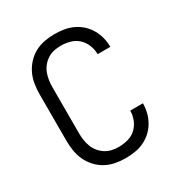

<svg xmlns="http://www.w3.org/2000/svg" viewBox="-164 -800 878 931"><g transform="rotate(-30 275.0 -335.0)"><path d="M271 12Q243 12 215 6.5Q187 1 162 -12.5Q137 -26 117.5 -47.5Q98 -69 86 -94.5Q74 -120 69.5 -148.5Q65 -177 65 -205V-465Q65 -493 69.5 -521.5Q74 -550 86 -575.5Q98 -601 117.5 -622.5Q137 -644 162 -657.5Q187 -671 215 -676.5Q243 -682 271 -682Q298 -682 324 -678Q350 -674 374 -663Q398 -652 417.5 -634.5Q437 -617 450.5 -594Q464 -571 470.5 -545.5Q477 -520 477 -494V-493H406Q406 -519 396 -544Q386 -569 367 -586.5Q348 -604 322.5 -611Q297 -618 271 -618Q252 -618 233 -614Q214 -610 197.5 -599.5Q181 -589 168.5 -574Q156 -559 149 -541Q142 -523 139 -503.5Q136 -484 136 -465V-205Q136 -186 139 -166.5Q142 -147 149 -129Q156 -111 168.5 -96Q181 -81 197.5 -70.5Q214 -60 233 -56Q252 -52 271 -52Q297 -52 322.5 -59Q348 -66 367 -83.5Q386 -101 396 -126Q406 -151 406 -177H477V-176Q477 -150 470.5 -124.5Q464 -99 450.5 -76Q437 -53 417.5 -35.5Q398 -18 374 -7Q350 4 324 8Q298 12 271 12Z"/></g></svg>

Font: Lode Term
Style: Regular
Weight: 400
Monospace: yes
Designer: Belleve Invis
Foundry: Belleve Invis
Version: Version 29.2.0